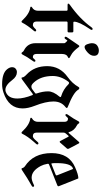

<svg xmlns="http://www.w3.org/2000/svg" viewBox="399 -1142 931 1769"><g transform="rotate(90 864.5 -257.5)"><path d="M24.9 -436Q155.8 -528.8 230.5 -633.8Q238.8 -645.5 246.1 -645.5Q255.4 -645.5 255.4 -635.7Q255.4 -630.4 248 -620.6Q179.7 -520 179.7 -474.6Q179.7 -467.8 187 -467.8H267.6Q278.3 -467.8 278.3 -457V-425.3Q278.3 -414.6 267.6 -414.6H189Q178.2 -414.6 178.2 -403.8V-129.9Q178.2 -94.7 211.9 -94.7Q224.6 -94.7 247.1 -118.7Q253.4 -125.5 258.3 -125.5Q269.5 -125.5 269.5 -115.2Q269.5 -110.8 263.7 -104Q212.9 -44.4 189 2.9Q185.5 9.8 180.2 9.8Q174.8 9.8 168.5 2.9Q106 -64 49.8 -70.8Q41.5 -71.8 41.5 -77.6Q41.5 -83.5 46.9 -86.4Q79.1 -104 79.1 -142.6V-403.8Q79.1 -414.6 69.3 -414.6H25.9Q13.2 -414.6 13.2 -421.1Q13.2 -427.7 24.9 -436Z M318.4 0ZM377.9 -637.2Q377.9 -672.4 399.4 -687.5Q420.9 -702.6 444.3 -702.6Q494.1 -702.6 494.1 -658.7Q494.1 -626.5 463.1 -598.9Q432.1 -571.3 413.1 -571.3Q396 -571.3 387 -596.9Q377.9 -622.6 377.9 -637.2ZM318.4 -397.9Q318.4 -401.9 321.3 -406.2L396.5 -516.6Q400.9 -522.9 405.3 -522.9Q409.7 -522.9 413.6 -517.6Q452.6 -464.8 485.8 -447.8Q516.1 -432.6 516.1 -427.5Q516.1 -422.4 508.8 -419.4Q477.1 -406.7 477.1 -363.3V-128.4Q477.1 -94.7 505.4 -94.7Q515.1 -94.7 523.4 -106.4Q531.7 -118.2 540 -118.2Q548.8 -118.2 548.8 -108.4Q548.8 -104 541 -93.3Q503.4 -41.5 482.4 1Q478 9.8 470.9 9.8Q463.9 9.8 460 1.5Q456.1 -6.8 444.3 -12.7Q377.9 -45.9 377.9 -119.6V-383.3Q377.9 -390.1 374 -393.6Q365.7 -400.9 359.4 -409.2Q357.4 -412.1 354.5 -412.1Q352.1 -412.1 349.1 -408.2L339.8 -394.5Q335 -387.2 330.1 -387.2Q318.4 -387.2 318.4 -397.9Z M689 -415Q749 -458 781.2 -515.1Q785.6 -522.9 791.5 -522.9Q801.3 -522.9 805.7 -514.6Q829.1 -469.7 962.4 -417.5Q975.1 -413.1 975.1 -407.5Q975.1 -401.9 965.3 -394.5Q915 -355.5 915 -284.4Q915 -213.4 954.6 -112.8Q979 -50.3 979 0Q979 127 833 175.8Q794.9 188.5 755.9 188.5Q654.3 188.5 617.7 142.1Q599.1 118.7 599.1 97.4Q599.1 76.2 611.8 64.9Q626 52.2 644.5 52.2Q685.1 52.2 717.3 95.2Q764.6 158.2 807.1 158.2Q816.9 158.2 826.2 154.8Q887.7 132.3 887.7 48.3Q887.7 -10.7 856.9 -88.9Q854.5 -95.2 850.8 -95.2Q847.2 -95.2 844.2 -92.8L716.3 1.5Q705.1 9.8 699 9.8Q692.9 9.8 692.9 1Q692.9 -12.7 666 -37.6Q589.4 -109.4 589.4 -226.6Q589.4 -343.8 689 -415ZM680.2 -277.8Q680.2 -168.9 739.3 -104.5Q760.7 -81.1 775.9 -81.1Q791 -81.1 800.3 -87.9L836.4 -114.7Q842.3 -119.1 842.3 -122.8Q842.3 -126.5 840.8 -130.4Q821.8 -186.5 821.8 -234.9Q821.8 -283.2 870.1 -339.8Q874.5 -344.7 874.5 -349.1Q874.5 -353.5 866.7 -355.5Q804.2 -374 755.9 -422.9Q750.5 -428.2 744.1 -428.2Q737.8 -428.2 732.9 -421.9Q680.2 -352.5 680.2 -277.8Z M1030.8 -404.8Q1030.8 -409.2 1038.6 -419.9Q1075.7 -471.7 1097.2 -514.2Q1101.6 -522.9 1108.6 -522.9Q1115.7 -522.9 1119.6 -514.6Q1123.5 -506.3 1135.3 -500.5Q1184.1 -475.6 1197.3 -428.2Q1198.7 -422.9 1201.2 -422.9Q1203.6 -422.9 1206.5 -426.3L1286.6 -518.1Q1291 -522.9 1294.9 -522.9Q1298.8 -522.9 1302.2 -516.6L1348.6 -428.2Q1351.6 -422.9 1351.6 -417.5Q1351.6 -412.1 1347.2 -407.2L1294.4 -346.7Q1290 -341.8 1286.1 -341.8Q1282.2 -341.8 1278.8 -348.1L1240.7 -420.4Q1238.3 -424.8 1235.6 -424.8Q1232.9 -424.8 1230 -421.4L1210 -398.4Q1201.7 -389.2 1201.7 -377.4V-129.9Q1201.7 -94.7 1235.4 -94.7Q1249.5 -94.7 1270.5 -118.7L1288.6 -139.2Q1294.4 -146 1299.8 -146Q1311 -146 1311 -135.3Q1311 -131.3 1305.2 -124.5L1287.1 -104Q1237.3 -47.9 1212.4 2.9Q1209 9.8 1203.6 9.8Q1198.2 9.8 1191.9 2.9Q1129.4 -64 1073.2 -70.8Q1064.9 -71.8 1064.9 -77.6Q1064.9 -83.5 1070.3 -86.4Q1102.5 -104 1102.5 -142.6V-384.8Q1102.5 -418.5 1074.7 -418.5Q1064.9 -418.5 1056.6 -406.7Q1048.3 -395 1039.6 -395Q1030.8 -395 1030.8 -404.8Z M1390.6 -267.1Q1390.6 -427.2 1521 -483.9Q1589.4 -513.7 1620.6 -513.7Q1624 -513.7 1625.5 -510.3L1694.8 -335.9Q1696.3 -333 1696.3 -330.1Q1696.3 -323.7 1688 -320.3L1497.6 -244.6Q1488.8 -241.2 1488.8 -234.9Q1488.8 -232.4 1489.3 -230Q1495.6 -193.4 1509.3 -167.5Q1554.2 -83.5 1616.7 -83.5Q1642.1 -83.5 1681.2 -103Q1688 -106.4 1690.9 -106.4Q1701.2 -106.4 1701.2 -94.7Q1701.2 -89.4 1692.4 -84.5Q1620.1 -43.9 1550.3 3.4Q1541 9.8 1535.6 9.8Q1530.3 9.8 1527.1 -2Q1523.9 -13.7 1512.7 -21Q1390.6 -100.1 1390.6 -267.1ZM1482.9 -314Q1482.9 -280.8 1484.9 -270Q1485.8 -265.6 1488.5 -265.6Q1491.2 -265.6 1494.6 -267.1L1589.4 -304.7Q1596.2 -307.6 1596.2 -313.5Q1596.2 -315.9 1594.7 -319.3L1539.1 -459.5Q1537.1 -464.4 1534.4 -464.4Q1531.7 -464.4 1530.8 -463.9Q1482.9 -445.8 1482.9 -314Z"/></g></svg>

Font: UnifrakturMaguntia16
Style: Book
Weight: 400
Designer: j. 'mach' wust, Gerrit Ansmann, Georg Duffner, based on a font by Peter Wiegel, original typeface by Carl Albert Fahrenw
Version: Version 2017-03-19